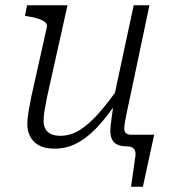

<svg xmlns="http://www.w3.org/2000/svg" viewBox="-20 -557 658 731"><path d="M159 -187Q153 -157 149.5 -136Q146 -115 146 -98Q146 -80 152.5 -67Q159 -54 173.5 -47Q188 -40 210 -40Q249 -40 284.5 -62.5Q320 -85 357 -127Q394 -169 435 -228L447 -200Q407 -139 367 -91.5Q327 -44 283 -17.5Q239 9 188 9Q136 9 110 -17Q84 -43 84 -85Q84 -106 88.5 -131.5Q93 -157 99 -188L158 -452Q161 -464 153 -471.5Q145 -479 128 -485Q111 -491 85 -495L75 -497L83 -537H237ZM459 0Q430 0 415 -14.5Q400 -29 400 -59Q400 -67 401.5 -81Q403 -95 406 -116Q409 -137 413 -166L410 -168L489 -537H549L479 -205Q470 -163 464 -135Q458 -107 455.5 -91.5Q453 -76 453 -68Q453 -56 459.5 -50Q466 -44 482 -44H567L524 154H479L494 47Q498 29 494.5 18.5Q491 8 482.5 4Q474 0 459 0Z"/></svg>

Font: Roboto Serif ExtraLight
Style: Italic
Weight: 250
Italic angle: -10°
Designer: Greg Gazdowicz
Foundry: Commercial Type
Version: Version 1.008